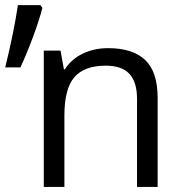

<svg xmlns="http://www.w3.org/2000/svg" viewBox="-20 -734 721 754"><path d="M518.1 0V-346.2Q518.1 -411.6 488.3 -443.8Q458.5 -476.1 395 -476.1Q311 -476.1 272 -430.7Q232.9 -385.3 232.9 -280.8V0H151.9V-535.2H217.8L231 -461.9H234.9Q259.8 -501.5 304.7 -523.2Q349.6 -544.9 404.8 -544.9Q501.5 -544.9 550.3 -498.3Q599.1 -451.7 599.1 -349.1V0ZM139.2 -713.9 146.5 -703.1Q133.8 -654.3 109.9 -589.6Q85.9 -524.9 60.1 -469.2H0.5Q34.7 -608.4 50.3 -713.9Z"/></svg>

Font: Open Sans ACDW
Style: acdw
Weight: 400
Foundry: Ascender Corporation
Version: Version 1.10